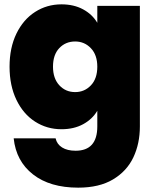

<svg xmlns="http://www.w3.org/2000/svg" viewBox="-20 -588 720 884"><path d="M263 -568Q320 -568 362.5 -545Q405 -522 428 -483V-561H624V-6Q624 73 594 136.5Q564 200 500.5 238Q437 276 340 276Q210 276 132 215Q54 154 43 49H236Q242 76 266 91Q290 106 328 106Q428 106 428 -6V-78Q405 -39 362.5 -16Q320 7 263 7Q196 7 141.5 -28Q87 -63 55.5 -128.5Q24 -194 24 -281Q24 -368 55.5 -433Q87 -498 141.5 -533Q196 -568 263 -568ZM428 -281Q428 -335 398.5 -366Q369 -397 326 -397Q282 -397 253 -366.5Q224 -336 224 -281Q224 -227 253 -195.5Q282 -164 326 -164Q369 -164 398.5 -195Q428 -226 428 -281Z"/></svg>

Font: Fz Poppins ExtBd
Style: Regular
Weight: 800
Designer: Ninad Kale (Devanagari), Jonny Pinhorn (Latin)
Foundry: Indian Type Foundry
Version: Vit hóa bi Vntype.Com & FontZin.Com